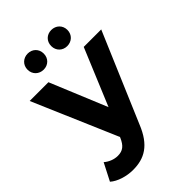

<svg xmlns="http://www.w3.org/2000/svg" viewBox="-285 -857 1165 1165"><g transform="rotate(-45 298.0 -274.0)"><path d="M187 -612C226 -612 256 -640 256 -681C256 -722 226 -750 187 -750C148 -750 117 -722 117 -681C117 -640 148 -612 187 -612ZM389 -612C428 -612 459 -640 459 -681C459 -722 428 -750 389 -750C350 -750 320 -722 320 -681C320 -640 350 -612 389 -612ZM456 -538 304 -173 153 -538H-8L225 4L223 9C202 57 178 76 135 76C104 76 71 63 47 42L-10 153C25 184 85 202 140 202C237 202 311 163 363 33L606 -538Z"/></g></svg>

Font: Montserrat Lite
Style: Bold
Weight: 700
Designer: Julieta Ulanovsky
Foundry: Julieta Ulanovsky
Version: Version 7.200;PS 007.200;hotconv 1.0.88;makeotf.lib2.5.64775